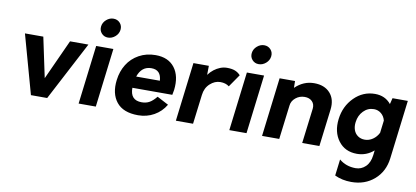

<svg xmlns="http://www.w3.org/2000/svg" viewBox="-85 -1053 3478 1606"><g transform="rotate(10 1654.0 -250.0)"><path d="M439 -500H595L333 0H195L56 -500H212L284 -160Z M745 -586Q712 -586 690.5 -610Q669 -634 673 -668Q677 -702 704.5 -726Q732 -750 765 -750Q799 -750 820.5 -726Q842 -702 838 -668Q834 -634 806.5 -610Q779 -586 745 -586ZM600 0 661 -500H807L746 0Z M1367 -251Q1364 -230 1359 -208H1020Q1019 -102 1117 -102Q1154 -102 1182 -117.5Q1210 -133 1241 -171L1338 -120Q1302 -59 1241 -24.5Q1180 10 1106 10Q979 10 922 -61.5Q865 -133 880 -250Q889 -324 925.5 -383Q962 -442 1024.5 -476.5Q1087 -511 1165 -511Q1273 -511 1327 -440.5Q1381 -370 1367 -251ZM1149 -397Q1066 -397 1035 -306H1236Q1231 -397 1149 -397Z M1771 -510Q1813 -510 1839.5 -499.5Q1866 -489 1886 -467L1812 -360Q1783 -383 1737 -383Q1690 -383 1650 -346.5Q1610 -310 1603 -250L1572 0H1426L1487 -500H1618L1617 -423Q1637 -450 1661.5 -469Q1686 -488 1714 -499Q1742 -510 1771 -510Z M2025 -586Q1992 -586 1970.5 -610Q1949 -634 1953 -668Q1957 -702 1984.5 -726Q2012 -750 2045 -750Q2079 -750 2100.5 -726Q2122 -702 2118 -668Q2114 -634 2086.5 -610Q2059 -586 2025 -586ZM1880 0 1941 -500H2087L2026 0Z M2512 -510Q2600 -510 2647.5 -457Q2695 -404 2684 -316L2645 0H2499L2536 -298Q2540 -336 2517 -359.5Q2494 -383 2453 -383Q2410 -383 2377 -356Q2344 -329 2340 -290L2304 0H2158L2219 -500H2350L2351 -442Q2421 -510 2512 -510Z M3178 -500H3308L3247 -2Q3233 112 3154 181Q3075 250 2959 250Q2881 250 2818 220L2835 81Q2894 130 2975 130Q3023 130 3058.5 96Q3094 62 3102 -2L3107 -44Q3045 10 2965 10Q2863 10 2807 -64.5Q2751 -139 2764.5 -250Q2778 -361 2852.5 -435.5Q2927 -510 3029 -510Q3115 -510 3165 -448ZM3009 -118Q3045 -118 3076.5 -139.5Q3108 -161 3126 -197L3139 -303Q3130 -339 3103.5 -361Q3077 -383 3042 -383Q2990 -383 2953 -345Q2916 -307 2909 -250Q2904 -213 2914.5 -183Q2925 -153 2950 -135.5Q2975 -118 3009 -118Z"/></g></svg>

Font: Orkney
Style: BoldItalic
Weight: 700
Designer: Samuel Oakes and Alfredo Marco Pradil
Foundry: Alfredo Marco Pradil
Version: 1.0; ttfautohint (v1.5)